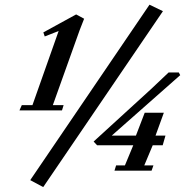

<svg xmlns="http://www.w3.org/2000/svg" viewBox="-20 -719 791 809"><path d="M162.1 69.3 107.4 40 609.9 -699.2 666.5 -671.9ZM62 -253.9 71.8 -275.9H116.7L227.1 -588.4L168.5 -565.4L162.6 -582.5L300.8 -658.2L334.5 -640.1Q333 -635.3 327.1 -621.3Q321.3 -607.4 315.4 -591.3L202.6 -275.9H248L241.2 -253.9ZM462.4 0 469.2 -22H506.3L541.5 -106.9H389.2L374.5 -122.6L544.9 -278.3Q614.7 -340.8 690.4 -413.6H733.4L739.3 -402.3L450.7 -147.5H552.7L589.8 -244.1H670.4L635.3 -147.5H677.2L665.5 -106.9H623.5L587.9 -22H626.5L618.7 0Z"/></svg>

Font: Elstob 6pt
Style: Italic
Weight: 700
Italic angle: -20°
Designer: Peter S. Baker
Version: Version 1.015